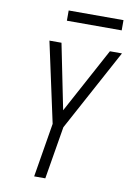

<svg xmlns="http://www.w3.org/2000/svg" viewBox="-99 -974 711 1035"><g transform="rotate(10 257.0 -456.5)"><path d="M163 0 212 -296 117 -735H183L255 -378L448 -735H514L272 -288L224 0ZM191 -857V-913H491V-857Z"/></g></svg>

Font: Iosevka SS04 Light
Style: Italic
Weight: 300
Italic angle: -9°
Monospace: yes
Designer: Belleve Invis
Foundry: Belleve Invis
Version: Version 19.0.0; ttfautohint (v1.8.4)